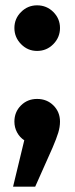

<svg xmlns="http://www.w3.org/2000/svg" viewBox="-20 -526 280 720"><path d="M205 -70Q205 -50 198.5 -28.5Q192 -7 177 28L112 174H29L71 0Q54 -11 44 -29.5Q34 -48 34 -70Q34 -106 58.5 -130.5Q83 -155 119 -155Q156 -155 180.5 -130.5Q205 -106 205 -70ZM205 -421Q205 -386 180 -360.5Q155 -335 119 -335Q84 -335 59 -360.5Q34 -386 34 -421Q34 -456 59 -481Q84 -506 119 -506Q155 -506 180 -481Q205 -456 205 -421Z"/></svg>

Font: Wolseley Sans SemiBold
Style: Regular
Weight: 600
Designer: Carrois Corporate & Edenspiekermann AG
Foundry: Carrois Corporate GbR & Edenspiekermann AG
Version: Version 4.202